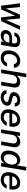

<svg xmlns="http://www.w3.org/2000/svg" viewBox="2366 -3133 779 5551"><g transform="rotate(90 2755.5 -357.5)"><path d="M144.2 0H252.1L428.3 -393.8H436.4L481.9 0H590.2L841.3 -545.5H731.5L558.6 -146.7H553.3L513.5 -545.5H403.8L229.8 -144.9H224.4L184.3 -545.5H74.6Z M1008.2 12.1C1098.4 12.1 1156.6 -33.7 1183.6 -74.6H1187.9L1175.1 0H1278.8L1338.8 -362.2C1365.4 -521 1246.1 -552.6 1159.4 -552.6C1060.7 -552.6 950.3 -513.8 916.5 -384.9H1017.4C1031.6 -435 1077.4 -466.6 1148.4 -466.6C1216.6 -466.6 1243.3 -429.3 1233.7 -369L1225.5 -316.8H1087.7C981.2 -316.8 871.8 -277.7 850.9 -154.1C833.5 -47.2 904.5 12.1 1008.2 12.1ZM954.9 -152.7C963.8 -209.5 1018.1 -237.9 1087 -237.9H1213.1L1205.3 -196.7C1193.2 -131.4 1132.8 -73.2 1044.4 -73.2C984.4 -73.2 946.4 -100.1 954.9 -152.7Z M1648.4 11C1777 11 1872.5 -66.4 1903.4 -172.6H1799.7C1776.3 -113.6 1724.8 -78.8 1664.1 -78.8C1573.9 -78.8 1528.1 -153.8 1548.3 -272.7C1566.8 -389.6 1638.5 -463.1 1727.6 -463.1C1795.1 -463.1 1829.5 -420.5 1832.4 -369.3H1935.7C1942.1 -479.4 1865.1 -552.6 1741.1 -552.6C1587 -552.6 1467.7 -436.8 1441.1 -270.2C1413.4 -105.8 1490.1 11 1648.4 11Z M2147.7 -323.9C2163 -410.9 2226.2 -460.6 2301.8 -460.6C2374.3 -460.6 2410.5 -414.1 2397.4 -334.2L2342 0H2448.2L2506.4 -346.9C2528.4 -483.3 2465.2 -552.6 2353.3 -552.6C2268.1 -552.6 2210.2 -516 2175.8 -456.7H2169L2213.8 -727.3H2109L1988.3 0H2094.5Z M2960.6 -395.2H3060C3056.1 -497.9 2995.7 -552.6 2882.5 -552.6C2760.3 -552.6 2663 -488.6 2647 -393.1C2633.5 -314.6 2673.3 -262.8 2772 -239.7L2860.1 -219.5C2911.6 -207 2931.1 -185.7 2925.4 -152C2918.7 -109 2866.1 -74.2 2797.2 -74.6C2739 -74.6 2703.5 -101.9 2693.9 -155.5L2588.4 -156.2C2596.9 -43.7 2668.3 11 2788.7 11C2917.3 11 3019.2 -57.9 3035.5 -155.5C3048.3 -234 3006.4 -282 2909.8 -305L2826 -324.9C2768.8 -339.1 2747.5 -359 2753.6 -394.2C2760.3 -437.5 2811.8 -468.4 2872.9 -468.4C2935.4 -468.4 2956.3 -435.4 2960.6 -395.2Z M3359 11C3486.9 11 3582 -62.5 3615.1 -162.6H3512.4C3488.3 -108.7 3435.7 -76.7 3374.6 -76.7C3278.8 -76.7 3228 -121.1 3246.4 -240.8H3634.9L3641 -278.4C3672.9 -475.9 3569.2 -552.6 3445 -552.6C3293.3 -552.6 3173.7 -436.8 3146 -269.2C3117.5 -99.8 3198.2 11 3359 11ZM3260.3 -320.3C3275.2 -392 3348.7 -464.8 3431.5 -464.8C3513.8 -464.8 3557.5 -403.8 3543.3 -320.3Z M3879.3 -323.9C3894.9 -410.9 3955.6 -460.6 4029.8 -460.6C4102.3 -460.6 4137.8 -413 4124.6 -334.2L4068.9 0H4175.1L4233.3 -346.9C4255.7 -482.2 4192.1 -552.6 4081.7 -552.6C3999.6 -552.6 3938.9 -514.9 3904.5 -456.7H3897.7L3912.6 -545.5H3810.7L3719.8 0H3826Z M4520.2 10.7C4619.3 10.7 4668.3 -50.1 4693.5 -84.9H4702.4L4687.9 0H4791.5L4912.3 -727.3H4806.1L4761 -457H4755C4741.8 -490.8 4715.6 -552.6 4614 -552.6C4482.2 -552.6 4367.9 -448.5 4338.4 -271.7C4309.3 -95.2 4387.4 10.7 4520.2 10.7ZM4446.4 -272.7C4463.8 -381 4523.4 -462.4 4619.3 -462.4C4712 -462.4 4751.8 -386.7 4733 -272.7C4713.8 -158 4647.7 -79.9 4556.1 -79.9C4461.3 -79.9 4427.9 -163.4 4446.4 -272.7Z M5176.1 11C5304 11 5399.1 -62.5 5432.2 -162.6H5329.5C5305.4 -108.7 5252.8 -76.7 5191.8 -76.7C5095.9 -76.7 5045.1 -121.1 5063.6 -240.8H5452.1L5458.1 -278.4C5490.1 -475.9 5386.4 -552.6 5262.1 -552.6C5110.4 -552.6 4990.8 -436.8 4963.1 -269.2C4934.7 -99.8 5015.3 11 5176.1 11ZM5077.4 -320.3C5092.3 -392 5165.8 -464.8 5248.6 -464.8C5331 -464.8 5374.6 -403.8 5360.4 -320.3Z"/></g></svg>

Font: Margiela Sans Medium
Style: Italic
Weight: 500
Italic angle: -9.39999°
Designer: Stefan Endress, Andreas Faust
Version: Version 1.100;FEAKit 1.0